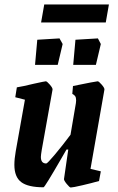

<svg xmlns="http://www.w3.org/2000/svg" viewBox="-20 -826 524 855"><path d="M445 -427 383 -74 429 -63 421 -20Q390 -11 347 -1Q304 9 295 9Q290 9 277 -7Q264 -23 265 -29L284 -160H276L253 -120Q179 8 174 8Q105 8 74.5 -15Q44 -38 44 -92Q44 -118 50 -152L91 -382L48 -393L55 -437Q81 -441 130 -453Q180 -464 184 -464Q189 -464 202 -449Q215 -434 214 -427L166 -159Q162 -135 162 -127Q162 -98 186 -98Q191 -98 225 -138.5Q259 -179 294 -226L318 -367Q319 -372 319 -379Q319 -392 314.5 -398Q310 -404 302 -408L305 -443Q408 -464 415 -464Q420 -464 433 -449Q446 -434 445 -427ZM146 -649 245 -655 259 -630 237 -537H136ZM316 -649 416 -655 429 -630 407 -537H306ZM177 -806H465L451 -726H163Z"/></svg>

Font: Grenze SemiBold
Style: Italic
Weight: 600
Italic angle: -10°
Designer: Renata Polastri
Foundry: Omnibus-Type
Version: Version 1.002; ttfautohint (v1.8)